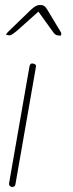

<svg xmlns="http://www.w3.org/2000/svg" viewBox="-20 -740 289 760"><path d="M26 0Q14 -4 16 -15L97 -479Q101 -492 112 -488Q125 -486 122 -474L41 -10Q39 0 29 0ZM132 -694 47 -618Q25 -600 18 -600Q4 -602 4 -602Q5 -607 12 -614L103 -702Q123 -720 135 -720H143Q157 -720 167 -702L220 -614Q224 -608 222 -602Q221 -598 216 -599Q212 -600 209 -600Q205 -600 201 -602.5Q197 -605 195 -607Q193 -609 190 -613.5Q187 -618 186 -619Z"/></svg>

Font: Quicksand
Style: Light Italic
Weight: 300
Italic angle: -12°
Designer: Andrew Paglinawan
Foundry: Andrew Paglinawan
Version: 1.002